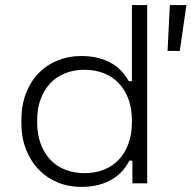

<svg xmlns="http://www.w3.org/2000/svg" viewBox="-20 -720 752 754"><path d="M312 -40Q353 -40 387.5 -53.5Q422 -67 446.5 -93Q471 -119 484.5 -156Q498 -193 498 -239V-247Q498 -294 484.5 -330.5Q471 -367 446.5 -393Q422 -419 387.5 -432.5Q353 -446 312 -446Q271 -446 236.5 -432.5Q202 -419 177.5 -393Q153 -367 139.5 -330.5Q126 -294 126 -247V-239Q126 -193 139.5 -156Q153 -119 177.5 -93Q202 -67 236.5 -53.5Q271 -40 312 -40ZM298 14Q249 14 206.5 -3.5Q164 -21 132.5 -53.5Q101 -86 82.5 -132.5Q64 -179 64 -237V-249Q64 -307 82 -353.5Q100 -400 131.5 -432.5Q163 -465 206 -482.5Q249 -500 298 -500Q338 -500 369 -491.5Q400 -483 422.5 -469Q445 -455 460.5 -437Q476 -419 486 -401H498V-700H558V0H500V-89H488Q478 -69 462 -50.5Q446 -32 423 -17.5Q400 -3 369 5.5Q338 14 298 14ZM638 -520 647 -700H712L686 -520Z"/></svg>

Font: Space Grotesk Light
Style: Regular
Weight: 300
Designer: Florian Karsten
Foundry: Florian Karsten
Version: Version 2.000